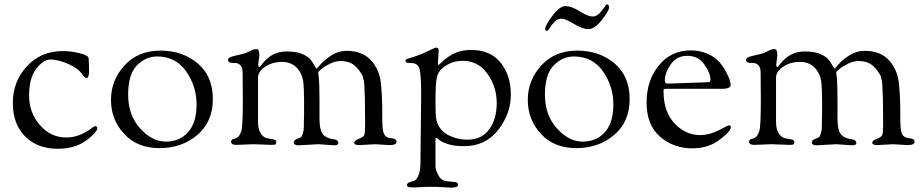

<svg xmlns="http://www.w3.org/2000/svg" viewBox="-20 -664 4251 884"><path d="M95.5 -36C133.2 2 183.3 21 246 21C293.3 21 333.3 10.7 366 -10C379.3 -18 393 -28.8 407 -42.5C421 -56.2 428 -66.3 428 -73C428 -79.7 424.3 -83 417 -83C414.3 -83 407.5 -78.7 396.5 -70C385.5 -61.3 370 -52.7 350 -44C330 -35.3 308.3 -31 285 -31C237 -31 196.5 -50.2 163.5 -88.5C130.5 -126.8 114 -171.7 114 -223C114 -274.3 123.7 -314 143 -342C151 -354 161.3 -365 174 -375C186.7 -385 199.7 -390 213 -390C237 -390 264.8 -382.8 296.5 -368.5C328.2 -354.2 349.7 -337.3 361 -318C366.3 -309.3 372.3 -305 379 -305C386.3 -305 390 -316.2 390 -338.5C390 -360.8 389.3 -380 388 -396C387.3 -404.7 373.5 -412.3 346.5 -419C319.5 -425.7 294.3 -429 271 -429C202.3 -429 146.5 -405.5 103.5 -358.5C60.5 -311.5 39 -255.5 39 -190.5C39 -125.5 57.8 -74 95.5 -36Z M551.5 -47.5C591.8 -3.8 646.2 18 714.5 18C782.8 18 840.8 -2.2 888.5 -42.5C936.2 -82.8 960 -138 960 -208C960 -278 936.8 -332.7 890.5 -372C844.2 -411.3 786.8 -431 718.5 -431C650.2 -431 595.2 -408.3 553.5 -363C511.8 -317.7 491 -264.7 491 -204C491 -143.3 511.2 -91.2 551.5 -47.5ZM610.5 -363C637.5 -390.3 668.3 -404 703 -404C760.3 -404 805 -381.2 837 -335.5C869 -289.8 885 -239 885 -183C885 -127 872 -84.5 846 -55.5C820 -26.5 785.8 -12 743.5 -12C701.2 -12 661.7 -32.3 625 -73C588.3 -113.7 570 -165.3 570 -228C570 -290.7 583.5 -335.7 610.5 -363Z M1098 -208C1098 -125.3 1095.8 -77 1091.5 -63C1087.2 -49 1082.3 -39.5 1077 -34.5C1071.7 -29.5 1066.7 -26.7 1062 -26C1050 -24 1044 -19.3 1044 -12C1044 -2 1052 3 1068 3L1147 0L1231 3C1241 3 1247 2 1249 0C1251 -2 1252 -6 1252 -12C1252 -16.7 1247.7 -20 1239 -22C1230.3 -24 1220.7 -25.8 1210 -27.5C1199.3 -29.2 1189.7 -36.3 1181 -49C1172.3 -61.7 1168 -80 1168 -104V-306C1168 -325.3 1179 -342.3 1201 -357C1223 -371.7 1249 -379 1279 -379C1309 -379 1333 -368.3 1351 -347C1369 -325.7 1378 -297.3 1378 -262L1379 -252L1380 -199V-138L1379 -98V-79C1379 -69 1377.3 -59 1374 -49C1370.7 -39 1367.8 -33.3 1365.5 -32C1363.2 -30.7 1358.5 -28.7 1351.5 -26C1344.5 -23.3 1339.7 -20.8 1337 -18.5C1334.3 -16.2 1333 -12.7 1333 -8C1333 0.7 1340.3 5 1355 5L1446 0L1519 5C1531.7 5 1538 1.3 1538 -6C1538 -8.7 1536.7 -11.8 1534 -15.5C1531.3 -19.2 1526.7 -21.3 1520 -22C1491.3 -26 1472.7 -35.2 1464 -49.5C1455.3 -63.8 1451 -86.3 1451 -117V-202C1451 -255.3 1449.7 -293 1447 -315C1445.7 -322.3 1445 -327.3 1445 -330C1445 -332.7 1450 -338.2 1460 -346.5C1470 -354.8 1483.3 -363 1500 -371C1516.7 -379 1532.7 -383 1548 -383C1580.7 -383 1605.7 -372.7 1623 -352C1631 -344 1636.3 -337.3 1639 -332C1639.7 -330.7 1641.7 -327.7 1645 -323C1648.3 -318.3 1650.2 -314.3 1650.5 -311C1650.8 -307.7 1652 -302.8 1654 -296.5C1656 -290.2 1657 -283.3 1657 -276L1660 -210L1661 -104V-88C1661 -64.7 1659.7 -49.3 1657 -42C1654.3 -36 1646 -30.3 1632 -25C1618 -19.7 1611 -13.5 1611 -6.5C1611 0.5 1619 4 1635 4L1707 0L1773 4C1795 4 1806 -1 1806 -11C1806 -19 1801 -24 1791 -26C1787 -26.7 1782.3 -27.5 1777 -28.5C1771.7 -29.5 1768.7 -30 1768 -30C1756 -34 1748.3 -42.7 1745 -56C1741.7 -69.3 1740 -91 1740 -121V-153C1740 -198.3 1737.8 -241.5 1733.5 -282.5C1729.2 -323.5 1713.8 -358.3 1687.5 -387C1661.2 -415.7 1623.7 -430 1575 -430C1551 -430 1528.2 -423.2 1506.5 -409.5C1484.8 -395.8 1468.2 -382.2 1456.5 -368.5C1444.8 -354.8 1438.5 -348 1437.5 -348C1436.5 -348 1433.7 -352.2 1429 -360.5C1424.3 -368.8 1418.5 -377.8 1411.5 -387.5C1404.5 -397.2 1392 -406.2 1374 -414.5C1356 -422.8 1331.5 -427 1300.5 -427C1269.5 -427 1242.7 -418.7 1220 -402C1210.7 -394.7 1202.8 -387.5 1196.5 -380.5C1190.2 -373.5 1185.2 -367.5 1181.5 -362.5C1177.8 -357.5 1175.7 -355 1175 -355C1171 -355 1169 -359 1169 -367L1174 -409C1174 -428.3 1170 -438 1162 -438C1154 -438 1147 -436.7 1141 -434C1139 -433.3 1135.7 -431.7 1131 -429C1126.3 -426.3 1120.3 -423.5 1113 -420.5C1105.7 -417.5 1094 -414.3 1078 -411C1062 -407.7 1050 -404.5 1042 -401.5C1034 -398.5 1030 -394 1030 -388C1030 -377.3 1041 -372.7 1063 -374C1071.7 -374 1079.5 -370.7 1086.5 -364C1093.5 -357.3 1097 -346 1097 -330Z M1916 62V82C1916 109.3 1912.8 130.2 1906.5 144.5C1900.2 158.8 1893 167 1885 169C1877 171 1869.8 173.3 1863.5 176C1857.2 178.7 1854 182.5 1854 187.5C1854 192.5 1856 195.7 1860 197C1864 198.3 1873.3 199 1888 199L1951 196C1981.7 196 2005.7 196.7 2023 198C2040.3 199.3 2051 200 2055 200C2077.7 200 2089 195.8 2089 187.5C2089 179.2 2083.8 174.7 2073.5 174C2063.2 173.3 2050.5 172 2035.5 170C2020.5 168 2009.3 161 2002 149C1990.7 130.3 1985 114.7 1985 102V-21C1985 -26.3 1986.2 -29 1988.5 -29C1990.8 -29 1995.7 -25.8 2003 -19.5C2010.3 -13.2 2023.5 -6.8 2042.5 -0.5C2061.5 5.8 2086.3 9 2117 9C2182.3 9 2234.5 -15.8 2273.5 -65.5C2312.5 -115.2 2332 -169.5 2332 -228.5C2332 -287.5 2316.3 -336.5 2285 -375.5C2253.7 -414.5 2208.3 -434 2149 -434C2113 -434 2082 -426 2056 -410C2044.7 -403.3 2035 -396.5 2027 -389.5L2007.5 -372C2002.5 -367.3 1999.3 -365 1998 -365C1996.7 -365 1996 -367.7 1996 -373L2000 -432C2000 -440.7 1995.7 -445 1987 -445C1985 -445 1972.7 -439.5 1950 -428.5C1927.3 -417.5 1907.3 -409.3 1890 -404C1872.7 -398.7 1861.2 -395 1855.5 -393C1849.8 -391 1847 -388.2 1847 -384.5C1847 -380.8 1848.3 -378.2 1851 -376.5C1853.7 -374.8 1860.7 -374 1872 -374C1893.3 -374 1906.5 -364.8 1911.5 -346.5C1916.5 -328.2 1919 -291.3 1919 -236V-214ZM1985 -192C1985 -251.3 1987.2 -290.2 1991.5 -308.5C1995.8 -326.8 2005 -341.3 2019 -352C2045.7 -373.3 2076 -384 2110 -384C2158 -384 2196.2 -364 2224.5 -324C2252.8 -284 2267 -239.3 2267 -190C2267 -140.7 2255.5 -100.2 2232.5 -68.5C2209.5 -36.8 2176.3 -21 2133 -21C2100.3 -21 2069.3 -28.7 2040 -44C2024 -52.7 2011 -65.3 2001 -82C1991 -98.7 1986 -118.7 1986 -142Z M2490 -530C2490 -524.7 2493.3 -522 2500 -522C2502 -522 2505.8 -526.7 2511.5 -536C2517.2 -545.3 2524.5 -554.7 2533.5 -564C2542.5 -573.3 2553 -578 2565 -578C2577 -578 2596.2 -570 2622.5 -554C2648.8 -538 2671.3 -530 2690 -530C2708.7 -530 2729 -544 2751 -572C2773 -600 2784 -619 2784 -629C2784 -639 2780.7 -644 2774 -644C2772.7 -644 2765.2 -634.7 2751.5 -616C2737.8 -597.3 2723.7 -588 2709 -588C2694.3 -588 2674.3 -596 2649 -612C2623.7 -628 2602 -636 2584 -636C2566 -636 2545.8 -621.2 2523.5 -591.5C2501.2 -561.8 2490 -541.3 2490 -530ZM2470.5 -47.5C2510.8 -3.8 2565.2 18 2633.5 18C2701.8 18 2759.8 -2.2 2807.5 -42.5C2855.2 -82.8 2879 -138 2879 -208C2879 -278 2855.8 -332.7 2809.5 -372C2763.2 -411.3 2705.8 -431 2637.5 -431C2569.2 -431 2514.2 -408.3 2472.5 -363C2430.8 -317.7 2410 -264.7 2410 -204C2410 -143.3 2430.2 -91.2 2470.5 -47.5ZM2529.5 -363C2556.5 -390.3 2587.3 -404 2622 -404C2679.3 -404 2724 -381.2 2756 -335.5C2788 -289.8 2804 -239 2804 -183C2804 -127 2791 -84.5 2765 -55.5C2739 -26.5 2704.8 -12 2662.5 -12C2620.2 -12 2580.7 -32.3 2544 -73C2507.3 -113.7 2489 -165.3 2489 -228C2489 -290.7 2502.5 -335.7 2529.5 -363Z M3018.5 -35C3059.5 1 3109.3 19 3168 19C3211.3 19 3249 8.7 3281 -12C3294.3 -20.7 3308.3 -31.8 3323 -45.5C3337.7 -59.2 3345 -70 3345 -78C3345 -84 3341.7 -87 3335 -87C3333.7 -87 3318.5 -79.5 3289.5 -64.5C3260.5 -49.5 3232 -42 3204 -42C3158.7 -42 3119.2 -60 3085.5 -96C3051.8 -132 3035 -181.3 3035 -244C3035 -249.3 3035.5 -252.5 3036.5 -253.5C3037.5 -254.5 3040.7 -255 3046 -255H3303C3330.3 -255 3344 -261 3344 -273C3344 -287 3336.7 -307.7 3322 -335C3313.3 -351 3302.7 -366.2 3290 -380.5C3277.3 -394.8 3259.5 -407 3236.5 -417C3213.5 -427 3188 -432 3160 -432C3100 -432 3051.2 -409 3013.5 -363C2975.8 -317 2957 -259.8 2957 -191.5C2957 -123.2 2977.5 -71 3018.5 -35ZM3054 -279C3045.3 -279 3041 -283.7 3041 -293C3041 -316.3 3050 -341.2 3068 -367.5C3086 -393.8 3111.7 -407 3145 -407C3178.3 -407 3204.3 -393.7 3223 -367C3241.7 -340.3 3251 -317 3251 -297C3251 -292.3 3249.8 -289.2 3247.5 -287.5C3245.2 -285.8 3239.3 -285 3230 -285Z M3483 -208C3483 -125.3 3480.8 -77 3476.5 -63C3472.2 -49 3467.3 -39.5 3462 -34.5C3456.7 -29.5 3451.7 -26.7 3447 -26C3435 -24 3429 -19.3 3429 -12C3429 -2 3437 3 3453 3L3532 0L3616 3C3626 3 3632 2 3634 0C3636 -2 3637 -6 3637 -12C3637 -16.7 3632.7 -20 3624 -22C3615.3 -24 3605.7 -25.8 3595 -27.5C3584.3 -29.2 3574.7 -36.3 3566 -49C3557.3 -61.7 3553 -80 3553 -104V-306C3553 -325.3 3564 -342.3 3586 -357C3608 -371.7 3634 -379 3664 -379C3694 -379 3718 -368.3 3736 -347C3754 -325.7 3763 -297.3 3763 -262L3764 -252L3765 -199V-138L3764 -98V-79C3764 -69 3762.3 -59 3759 -49C3755.7 -39 3752.8 -33.3 3750.5 -32C3748.2 -30.7 3743.5 -28.7 3736.5 -26C3729.5 -23.3 3724.7 -20.8 3722 -18.5C3719.3 -16.2 3718 -12.7 3718 -8C3718 0.7 3725.3 5 3740 5L3831 0L3904 5C3916.7 5 3923 1.3 3923 -6C3923 -8.7 3921.7 -11.8 3919 -15.5C3916.3 -19.2 3911.7 -21.3 3905 -22C3876.3 -26 3857.7 -35.2 3849 -49.5C3840.3 -63.8 3836 -86.3 3836 -117V-202C3836 -255.3 3834.7 -293 3832 -315C3830.7 -322.3 3830 -327.3 3830 -330C3830 -332.7 3835 -338.2 3845 -346.5C3855 -354.8 3868.3 -363 3885 -371C3901.7 -379 3917.7 -383 3933 -383C3965.7 -383 3990.7 -372.7 4008 -352C4016 -344 4021.3 -337.3 4024 -332C4024.7 -330.7 4026.7 -327.7 4030 -323C4033.3 -318.3 4035.2 -314.3 4035.5 -311C4035.8 -307.7 4037 -302.8 4039 -296.5C4041 -290.2 4042 -283.3 4042 -276L4045 -210L4046 -104V-88C4046 -64.7 4044.7 -49.3 4042 -42C4039.3 -36 4031 -30.3 4017 -25C4003 -19.7 3996 -13.5 3996 -6.5C3996 0.5 4004 4 4020 4L4092 0L4158 4C4180 4 4191 -1 4191 -11C4191 -19 4186 -24 4176 -26C4172 -26.7 4167.3 -27.5 4162 -28.5C4156.7 -29.5 4153.7 -30 4153 -30C4141 -34 4133.3 -42.7 4130 -56C4126.7 -69.3 4125 -91 4125 -121V-153C4125 -198.3 4122.8 -241.5 4118.5 -282.5C4114.2 -323.5 4098.8 -358.3 4072.5 -387C4046.2 -415.7 4008.7 -430 3960 -430C3936 -430 3913.2 -423.2 3891.5 -409.5C3869.8 -395.8 3853.2 -382.2 3841.5 -368.5C3829.8 -354.8 3823.5 -348 3822.5 -348C3821.5 -348 3818.7 -352.2 3814 -360.5C3809.3 -368.8 3803.5 -377.8 3796.5 -387.5C3789.5 -397.2 3777 -406.2 3759 -414.5C3741 -422.8 3716.5 -427 3685.5 -427C3654.5 -427 3627.7 -418.7 3605 -402C3595.7 -394.7 3587.8 -387.5 3581.5 -380.5C3575.2 -373.5 3570.2 -367.5 3566.5 -362.5C3562.8 -357.5 3560.7 -355 3560 -355C3556 -355 3554 -359 3554 -367L3559 -409C3559 -428.3 3555 -438 3547 -438C3539 -438 3532 -436.7 3526 -434C3524 -433.3 3520.7 -431.7 3516 -429C3511.3 -426.3 3505.3 -423.5 3498 -420.5C3490.7 -417.5 3479 -414.3 3463 -411C3447 -407.7 3435 -404.5 3427 -401.5C3419 -398.5 3415 -394 3415 -388C3415 -377.3 3426 -372.7 3448 -374C3456.7 -374 3464.5 -370.7 3471.5 -364C3478.5 -357.3 3482 -346 3482 -330Z"/></svg>

Font: Sorts Mill Goudy
Style: Regular
Weight: 400
Version: Version 003.101